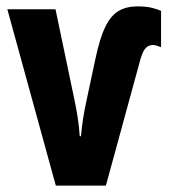

<svg xmlns="http://www.w3.org/2000/svg" viewBox="-20 -582 540 602"><path d="M155 0 3 -553H154L213 -271Q219 -243 223.5 -214.5Q228 -186 230 -155H234Q236 -181 240.5 -210Q245 -239 252 -270L279 -397Q293 -463 310.5 -498.5Q328 -534 352.5 -548Q377 -562 411 -562Q438 -562 456 -557.5Q474 -553 485 -548V-434Q478 -437 471 -439Q464 -441 458 -441Q443 -440 434 -428Q425 -416 417 -384L312 0Z"/></svg>

Font: Noto Sans Mono ExtraCondensed Black
Style: Regular
Weight: 900
Width: 2
Designer: Monotype Design Team
Foundry: Monotype Imaging Inc.
Version: Version 2.014